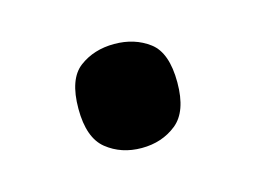

<svg xmlns="http://www.w3.org/2000/svg" viewBox="-39 -483 339 255"><g transform="rotate(-15 131.0 -355.5)"><path d="M131 -284Q103 -284 83 -300Q63 -316 63 -356Q63 -397 83 -412Q103 -427 131 -427Q159 -427 179 -412Q199 -397 199 -356Q199 -316 179 -300Q159 -284 131 -284Z"/></g></svg>

Font: Noto Serif Toto Medium
Style: Regular
Weight: 500
Designer: Monotype Design Team
Foundry: Monotype Imaging Inc.
Version: Version 2.001; ttfautohint (v1.8.4.7-5d5b)